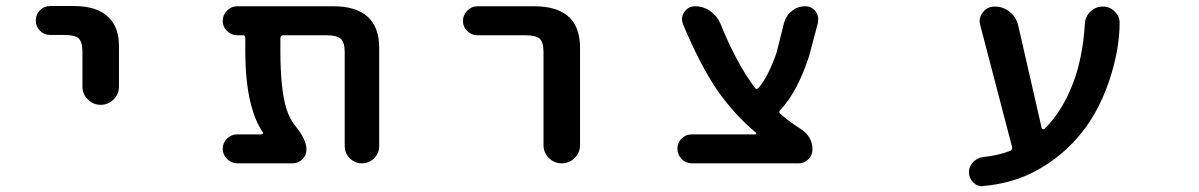

<svg xmlns="http://www.w3.org/2000/svg" viewBox="-20 -569 4040 647"><path d="M257.8 -277.3V-394.5Q257.8 -427.7 245.1 -439.5Q232.4 -451.2 197.3 -451.2H149.4Q128.9 -451.2 114.7 -465.3Q100.6 -479.5 100.6 -500Q100.6 -520.5 114.7 -534.7Q128.9 -548.8 149.4 -548.8H227.5Q308.6 -548.8 346.7 -509.8Q381.8 -475.6 380.9 -410.2V-277.3Q380.9 -252 362.8 -233.9Q344.7 -215.8 319.3 -215.8Q293.9 -215.8 275.9 -233.9Q257.8 -252 257.8 -277.3Z M1141.6 -77.1V-393.6Q1141.6 -425.8 1128.4 -438Q1115.2 -450.2 1081.1 -450.2H934.6Q924.8 -450.2 924.8 -440.4V-399.4Q924.8 -267.6 945.3 -202.1Q957 -166 977.5 -141.6Q1012.7 -97.7 1012.7 -65.4Q1012.7 -45.9 999 -32.2Q985.4 -18.6 965.8 -18.6H779.3Q759.8 -18.6 745.1 -33.2Q730.5 -47.9 730.5 -67.9Q730.5 -87.9 745.1 -102.1Q759.8 -116.2 779.3 -116.2H861.3Q864.3 -116.2 865.7 -119.1Q867.2 -122.1 865.2 -124Q839.8 -161.1 825.2 -218.8Q806.6 -292 806.6 -399.4V-442.4Q806.6 -450.2 798.8 -450.2H779.3Q759.8 -450.2 745.1 -464.4Q730.5 -478.5 730.5 -498.5Q730.5 -518.6 745.1 -533.2Q759.8 -547.9 779.3 -547.9H1103.5Q1179.7 -547.9 1218.8 -512.7Q1257.8 -477.5 1257.8 -408.2V-77.1Q1257.8 -52.7 1240.7 -35.6Q1223.6 -18.6 1199.7 -18.6Q1175.8 -18.6 1158.7 -35.6Q1141.6 -52.7 1141.6 -77.1Z M1811.5 -80.1V-393.6Q1811.5 -426.8 1798.8 -438.5Q1785.2 -450.2 1750 -450.2H1588.9Q1569.3 -450.2 1554.7 -464.4Q1540 -478.5 1540 -498.5Q1540 -518.6 1554.7 -533.2Q1569.3 -547.9 1588.9 -547.9H1780.3Q1861.3 -547.9 1900.4 -508.8Q1934.6 -473.6 1934.6 -408.2V-80.1Q1934.6 -54.7 1916.5 -36.6Q1898.4 -18.6 1873 -18.6Q1847.7 -18.6 1829.6 -36.6Q1811.5 -54.7 1811.5 -80.1Z M2311.5 -18.6Q2291 -18.6 2276.9 -33.2Q2262.7 -47.9 2262.7 -67.9Q2262.7 -87.9 2276.9 -102.1Q2291 -116.2 2311.5 -116.2H2525.4Q2527.3 -116.2 2528.3 -118.7Q2529.3 -121.1 2527.3 -122.1Q2456.1 -180.7 2396.5 -265.6Q2338.9 -350.6 2281.2 -488.3Q2278.3 -497.1 2278.3 -504.9Q2278.3 -517.6 2286.1 -528.3Q2298.8 -547.9 2322.3 -547.9Q2350.6 -547.9 2374 -531.2Q2397.5 -514.6 2408.2 -488.3Q2460.9 -357.4 2523.4 -273.4Q2529.3 -265.6 2536.1 -272.5Q2568.4 -310.5 2596.7 -390.6L2622.1 -492.2Q2628.9 -516.6 2648.4 -532.2Q2668 -547.9 2693.4 -547.9Q2714.8 -547.9 2728.5 -530.3Q2737.3 -518.6 2737.3 -503.9Q2737.3 -498 2736.3 -492.2L2706.1 -378.9Q2667 -258.8 2609.4 -198.2Q2602.5 -191.4 2609.4 -185.5Q2640.6 -158.2 2677.7 -134.8Q2717.8 -109.4 2717.8 -65.4Q2717.8 -45.9 2704.1 -32.2Q2690.4 -18.6 2671.9 -18.6Z M3293.9 57.6Q3292 58.6 3290 58.6Q3272.5 58.6 3259.8 45.9Q3245.1 31.2 3245.1 10.7Q3245.1 -2 3252 -13.2Q3258.8 -24.4 3269.5 -31.2Q3280.3 -38.1 3293.9 -40Q3342.8 -44.9 3383.8 -60.5Q3392.6 -64.5 3390.6 -73.2L3283.2 -484.4Q3281.2 -491.2 3281.2 -498Q3281.2 -513.7 3292 -527.3Q3306.6 -546.9 3332 -546.9Q3360.4 -546.9 3382.3 -529.3Q3404.3 -511.7 3411.1 -483.4L3490.2 -137.7Q3491.2 -134.8 3494.6 -133.8Q3498 -132.8 3500 -134.8Q3559.6 -193.4 3595.7 -288.1Q3628.9 -375 3635.7 -488.3Q3636.7 -512.7 3654.3 -529.8Q3671.9 -546.9 3696.3 -546.9Q3720.7 -546.9 3737.3 -529.3Q3752.9 -513.7 3752.9 -492.2Q3752.9 -399.4 3715.8 -291Q3676.8 -178.7 3608.4 -102.1Q3540 -25.4 3449.2 17.6Q3377 50.8 3293.9 57.6Z"/></svg>

Font: Rounded-X Mgen+ 2m medium
Style: Regular
Weight: 500
Designer: [Source Han Sans]
Ryoko NISHIZUKA  (kana & ideographs); Paul D. Hunt (Latin, Greek & Cyrillic); Wenlong ZHANG  (bopomofo
Version: Version 1.059.20150602